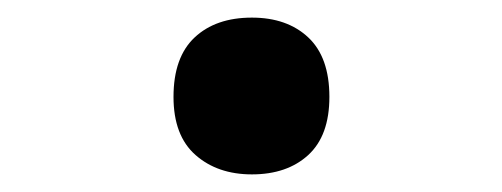

<svg xmlns="http://www.w3.org/2000/svg" viewBox="-20 -450 570 218"><path d="M266 -252Q227 -252 202 -274Q177 -296 177 -340Q177 -385 201 -407.5Q225 -430 266 -430Q306 -430 330 -407.5Q354 -385 354 -340Q354 -296 330 -274Q306 -252 266 -252Z"/></svg>

Font: Noto Sans Mono Condensed Black
Style: Regular
Weight: 900
Width: 3
Designer: Monotype Design Team
Foundry: Monotype Imaging Inc.
Version: Version 2.014